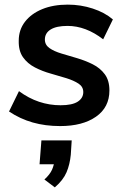

<svg xmlns="http://www.w3.org/2000/svg" viewBox="-20 -538 541 830"><path d="M240 7Q176 7 121.5 -8.5Q67 -24 19 -56L62 -144Q104 -113 149 -98Q194 -83 242 -83Q292 -83 316 -98.5Q340 -114 340 -140Q340 -163 319.5 -176.5Q299 -190 267 -200Q235 -210 199 -220Q163 -230 131 -246.5Q99 -263 79.5 -290.5Q60 -318 61 -362Q61 -409 88 -444Q115 -479 162.5 -498.5Q210 -518 273 -518Q329 -518 381 -501Q433 -484 468 -454L426 -368Q351 -426 272 -426Q224 -426 199 -410.5Q174 -395 174 -367Q174 -344 194 -330Q214 -316 246 -306.5Q278 -297 313.5 -286.5Q349 -276 381 -260Q413 -244 433 -217Q453 -190 453 -147Q453 -74 395 -33.5Q337 7 240 7ZM290 69 286 131Q282 173 267.5 207Q253 241 217 272L172 238Q196 216 205 195.5Q214 175 216 152L243 172H151L159 69Z"/></svg>

Font: Muli
Style: Bold Italic
Weight: 700
Italic angle: -4.541°
Designer: Vernon Adams
Foundry: Vernon Adams
Version: Version 2.100; ttfautohint (v1.8.1.43-b0c9)